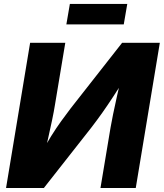

<svg xmlns="http://www.w3.org/2000/svg" viewBox="-20 -942 821 962"><path d="M660.2 0H483.4L533.7 -301.8Q538.1 -328.1 546.4 -368.4Q554.7 -408.7 565.7 -458.3Q576.7 -507.8 588.9 -560.1L611.3 -557.1Q575.2 -500.5 546.6 -456.8Q518.1 -413.1 491.9 -376.2Q465.8 -339.4 436.5 -301.3L199.7 0H10.3L130.9 -727.5H307.1L255.4 -417Q250.5 -385.7 241 -340.1Q231.4 -294.4 220.5 -246.1Q209.5 -197.8 200.2 -158.7L184.1 -168.5Q210.9 -219.2 236.6 -260.3Q262.2 -301.3 286.6 -335Q311 -368.7 334 -398.9L591.8 -727.5H780.8ZM617.7 -922.4 600.1 -819.8H312.5L330.1 -922.4Z"/></svg>

Font: Inter 17pt ExtraBold
Style: Italic
Weight: 800
Italic angle: -9.3988°
Version: Version 4.001;git-66647c0bb